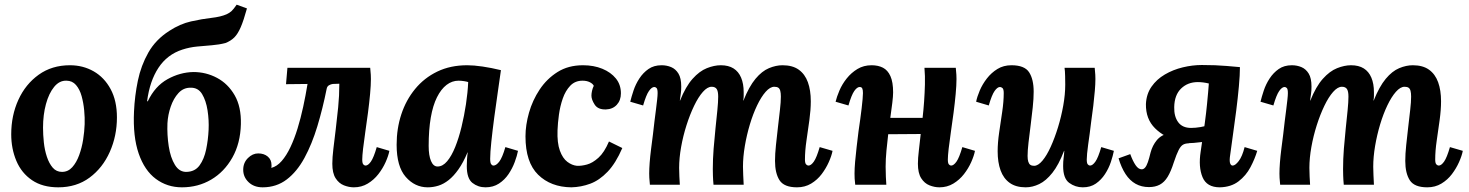

<svg xmlns="http://www.w3.org/2000/svg" viewBox="-20 -790 6280 821"><path d="M279 -511Q335 -511 380.5 -485Q426 -459 453 -409Q480 -359 480 -288Q480 -209 449.5 -140.5Q419 -72 363 -30.5Q307 11 229 11Q162 11 117 -19.5Q72 -50 50 -102Q28 -154 28 -216Q28 -296 58.5 -363Q89 -430 145.5 -470.5Q202 -511 279 -511ZM264 -445Q234 -446 211.5 -418.5Q189 -391 176.5 -345Q164 -299 164 -244Q164 -214 167.5 -181Q171 -148 180.5 -119.5Q190 -91 205.5 -73Q221 -55 245 -55Q271 -55 289 -75Q307 -95 318.5 -126.5Q330 -158 335.5 -193Q341 -228 342 -259Q343 -286 340 -318Q337 -350 329 -379Q321 -408 305 -426.5Q289 -445 264 -445Z M758 11Q695 11 646.5 -25Q598 -61 573 -133.5Q548 -206 553 -313Q556 -380 569.5 -445Q583 -510 614.5 -565.5Q646 -621 704 -658Q750 -688 797 -698.5Q844 -709 884 -713.5Q924 -718 949 -729Q962 -735 970.5 -743Q979 -751 992 -770L1036 -754Q1022 -703 1009.5 -674Q997 -645 982 -630Q967 -615 944 -606Q917 -599 886 -596.5Q855 -594 823 -591Q791 -588 760 -578Q695 -557 657.5 -500Q620 -443 609 -357H612Q643 -422 696.5 -451.5Q750 -481 807 -482Q861 -482 908 -457Q955 -432 983.5 -382.5Q1012 -333 1010 -259Q1008 -177 973.5 -116Q939 -55 883 -22Q827 11 758 11ZM778 -55Q814 -56 833.5 -83Q853 -110 861.5 -151Q870 -192 872 -235Q874 -276 867.5 -318Q861 -360 844 -388Q827 -416 794 -415Q764 -415 743 -392Q722 -369 710 -334Q698 -299 696 -263Q694 -213 701.5 -164.5Q709 -116 728 -85Q747 -54 778 -55Z M1103 11Q1066 11 1043 -11Q1020 -33 1020 -64Q1020 -94 1040 -114Q1060 -134 1084 -134Q1109 -134 1125 -120.5Q1141 -107 1141 -84Q1141 -81 1141 -78Q1141 -75 1140 -72Q1164 -78 1184.5 -101.5Q1205 -125 1222 -161Q1239 -197 1252.5 -241Q1266 -285 1276.5 -333.5Q1287 -382 1295 -431L1203 -430L1209 -500H1563Q1565 -479 1565.5 -470.5Q1566 -462 1566 -452Q1566 -426 1562.5 -388Q1559 -350 1553.5 -308Q1548 -266 1542 -225.5Q1536 -185 1532.5 -154Q1529 -123 1529 -108Q1529 -92 1533.5 -87Q1538 -82 1543 -82Q1554 -82 1566 -99Q1578 -116 1591 -161L1645 -145Q1641 -124 1629 -97Q1617 -70 1598 -45.5Q1579 -21 1552.5 -5Q1526 11 1493 11Q1472 11 1450.5 2.5Q1429 -6 1415 -28Q1401 -50 1401 -90Q1401 -116 1405.5 -153.5Q1410 -191 1415.5 -236Q1421 -281 1426 -331Q1431 -381 1431 -432L1403 -431Q1395 -430 1387 -425.5Q1379 -421 1377 -411Q1360 -326 1337 -250Q1314 -174 1282 -115Q1250 -56 1206 -22.5Q1162 11 1103 11Z M1978 -511Q2006 -511 2043.5 -505.5Q2081 -500 2122 -490Q2117 -453 2109 -399Q2101 -345 2093.5 -288.5Q2086 -232 2081 -184.5Q2076 -137 2076 -111Q2076 -93 2080.5 -87.5Q2085 -82 2090 -82Q2102 -82 2115 -99Q2128 -116 2141 -161L2195 -145Q2191 -124 2181 -97Q2171 -70 2154.5 -45.5Q2138 -21 2113.5 -5Q2089 11 2056 11Q2024 11 2000 -8Q1976 -27 1976 -80Q1976 -93 1977 -109Q1978 -125 1980 -138H1979Q1961 -95 1940.5 -66Q1920 -37 1898.5 -20Q1877 -3 1854.5 4Q1832 11 1809 11Q1754 11 1715 -33.5Q1676 -78 1676 -171Q1676 -240 1696 -301Q1716 -362 1755 -409.5Q1794 -457 1850 -484Q1906 -511 1978 -511ZM1941 -445Q1913 -445 1889.5 -427Q1866 -409 1848.5 -374Q1831 -339 1822 -287Q1813 -235 1813 -166Q1813 -125 1823 -101.5Q1833 -78 1851 -78Q1873 -78 1892 -100.5Q1911 -123 1926.5 -161.5Q1942 -200 1953.5 -247.5Q1965 -295 1972.5 -344.5Q1980 -394 1982 -439Q1977 -441 1964.5 -443Q1952 -445 1941 -445Z M2473 -511Q2519 -511 2555.5 -496Q2592 -481 2613.5 -454.5Q2635 -428 2635 -391Q2635 -361 2617.5 -342Q2600 -323 2571 -322Q2537 -321 2523 -342.5Q2509 -364 2509 -381Q2509 -390 2511.5 -401.5Q2514 -413 2519 -423Q2515 -432 2502 -438.5Q2489 -445 2471 -445Q2439 -445 2418.5 -423.5Q2398 -402 2386.5 -369Q2375 -336 2370 -299.5Q2365 -263 2364 -233Q2362 -179 2374 -146Q2386 -113 2406 -98Q2426 -83 2447 -81Q2466 -80 2490 -86.5Q2514 -93 2539 -115.5Q2564 -138 2584 -185L2641 -157Q2613 -92 2578 -55.5Q2543 -19 2504 -4.5Q2465 10 2423 11Q2335 10 2281 -43Q2227 -96 2227 -207Q2227 -255 2242 -308Q2257 -361 2287.5 -407Q2318 -453 2364 -482Q2410 -511 2473 -511Z M3388 11Q3333 11 3313.5 -19Q3294 -49 3294 -102Q3294 -132 3298 -169.5Q3302 -207 3306.5 -246Q3311 -285 3315 -319.5Q3319 -354 3319 -377Q3319 -392 3316.5 -401.5Q3314 -411 3308 -415Q3302 -419 3291 -419Q3273 -419 3254 -397.5Q3235 -376 3217.5 -339.5Q3200 -303 3186.5 -258Q3173 -213 3165 -166Q3157 -119 3157 -77Q3157 -64 3158 -41.5Q3159 -19 3160 0H3031Q3029 -21 3028.5 -39.5Q3028 -58 3028 -67Q3028 -110 3031.5 -154.5Q3035 -199 3039.5 -241.5Q3044 -284 3047.5 -319Q3051 -354 3051 -377Q3051 -400 3044.5 -409.5Q3038 -419 3023 -419Q3005 -419 2985.5 -397Q2966 -375 2948 -337.5Q2930 -300 2915.5 -254.5Q2901 -209 2892.5 -161.5Q2884 -114 2884 -72Q2884 -59 2885 -35.5Q2886 -12 2887 0H2759Q2757 -21 2756.5 -29.5Q2756 -38 2756 -48Q2756 -68 2758 -94.5Q2760 -121 2764 -152.5Q2768 -184 2772 -215Q2775 -244 2778.5 -271Q2782 -298 2785 -322Q2788 -346 2790 -364Q2792 -382 2792 -392Q2792 -409 2787.5 -413.5Q2783 -418 2778 -418Q2767 -418 2755 -401Q2743 -384 2730 -339L2675 -355Q2680 -376 2689 -403Q2698 -430 2714 -454.5Q2730 -479 2753 -495Q2776 -511 2809 -511Q2831 -511 2850 -503Q2869 -495 2881 -475.5Q2893 -456 2893 -420Q2893 -401 2891 -389Q2889 -377 2887 -360H2888Q2912 -420 2941.5 -453Q2971 -486 3002.5 -498.5Q3034 -511 3062 -511Q3095 -511 3116.5 -497.5Q3138 -484 3149 -458Q3160 -432 3160 -396Q3160 -388 3160 -379Q3160 -370 3158 -360H3159Q3183 -420 3210.5 -453Q3238 -486 3268 -498.5Q3298 -511 3326 -511Q3369 -511 3395.5 -492Q3422 -473 3434.5 -438.5Q3447 -404 3447 -357Q3447 -321 3441 -277Q3435 -233 3428.5 -189Q3422 -145 3422 -108Q3422 -92 3427 -87Q3432 -82 3437 -82Q3448 -82 3460 -99Q3472 -116 3485 -161L3540 -145Q3536 -124 3524 -97Q3512 -70 3493.5 -45.5Q3475 -21 3448.5 -5Q3422 11 3388 11Z M3997 11Q3976 11 3954.5 2.5Q3933 -6 3919 -28Q3905 -50 3905 -90Q3905 -113 3909 -146Q3913 -179 3917 -217L3778 -216Q3774 -182 3770.5 -146Q3767 -110 3767 -77Q3767 -55 3768 -34Q3769 -13 3770 0H3637Q3635 -15 3634.5 -26.5Q3634 -38 3634 -48Q3634 -69 3636.5 -98.5Q3639 -128 3643 -161.5Q3647 -195 3651 -228Q3655 -255 3658.5 -280.5Q3662 -306 3664.5 -327.5Q3667 -349 3668.5 -366Q3670 -383 3670 -392Q3670 -406 3667 -412Q3664 -418 3656 -418Q3645 -418 3633 -401Q3621 -384 3608 -339L3553 -355Q3558 -376 3569.5 -403Q3581 -430 3600.5 -454.5Q3620 -479 3646.5 -495Q3673 -511 3707 -511Q3735 -511 3755.5 -500.5Q3776 -490 3787.5 -464.5Q3799 -439 3799 -395Q3799 -379 3795.5 -350Q3792 -321 3787 -286H3925Q3929 -320 3931.5 -356Q3934 -392 3935 -428.5Q3936 -465 3933 -500H4067Q4069 -479 4069.5 -470.5Q4070 -462 4070 -452Q4070 -426 4066.5 -388Q4063 -350 4057.5 -308Q4052 -266 4046 -225.5Q4040 -185 4036.5 -154Q4033 -123 4033 -108Q4033 -92 4037.5 -87Q4042 -82 4047 -82Q4058 -82 4070 -99Q4082 -116 4095 -161L4149 -145Q4145 -124 4133 -97Q4121 -70 4102 -45.5Q4083 -21 4056.5 -5Q4030 11 3997 11Z M4366 11Q4324 11 4297.5 -8Q4271 -27 4258.5 -61.5Q4246 -96 4246 -143Q4246 -180 4252.5 -224Q4259 -268 4265.5 -312Q4272 -356 4272 -392Q4272 -409 4266.5 -413.5Q4261 -418 4256 -418Q4245 -418 4233 -401Q4221 -384 4208 -339L4154 -355Q4158 -376 4169.5 -403Q4181 -430 4200 -454.5Q4219 -479 4245 -495Q4271 -511 4305 -511Q4361 -511 4380.5 -481Q4400 -451 4400 -398Q4400 -368 4396 -330.5Q4392 -293 4387 -254Q4382 -215 4378 -180.5Q4374 -146 4374 -123Q4374 -108 4377 -98.5Q4380 -89 4386 -85Q4392 -81 4402 -81Q4419 -81 4437.5 -103Q4456 -125 4473 -162.5Q4490 -200 4504 -245.5Q4518 -291 4526.5 -338.5Q4535 -386 4535 -428Q4535 -442 4534.5 -465Q4534 -488 4532 -500H4661Q4663 -479 4663.5 -470.5Q4664 -462 4664 -452Q4664 -431 4661.5 -401.5Q4659 -372 4655 -338Q4651 -304 4646 -270Q4643 -243 4639.5 -218Q4636 -193 4633 -171.5Q4630 -150 4628.5 -133.5Q4627 -117 4627 -108Q4627 -92 4631.5 -87Q4636 -82 4641 -82Q4652 -82 4664 -99Q4676 -116 4689 -161L4743 -145Q4739 -124 4730 -97Q4721 -70 4705 -45.5Q4689 -21 4666 -5Q4643 11 4610 11Q4578 11 4552 -8Q4526 -27 4526 -80Q4526 -100 4528 -114Q4530 -128 4531 -145H4530Q4507 -85 4480 -51Q4453 -17 4424 -3Q4395 11 4366 11Z M5196 11Q5140 11 5122 -32.5Q5104 -76 5114 -141Q5125 -213 5131.5 -261.5Q5138 -310 5141 -342Q5144 -374 5146 -395Q5148 -416 5149 -433Q5124 -439 5102 -439Q5059 -439 5030.5 -411.5Q5002 -384 5001 -332Q5000 -292 5018 -267.5Q5036 -243 5073 -243Q5092 -243 5112.5 -246.5Q5133 -250 5167 -259L5163 -189Q5122 -182 5085 -179Q5048 -176 5013 -177L5014 -191Q4959 -202 4919 -241.5Q4879 -281 4880 -345Q4882 -388 4904 -419.5Q4926 -451 4961 -471.5Q4996 -492 5037.5 -502Q5079 -512 5119 -512Q5152 -512 5176 -511Q5200 -510 5224.5 -508Q5249 -506 5282 -503Q5282 -470 5277.5 -420.5Q5273 -371 5266 -316Q5259 -261 5251.5 -209Q5244 -157 5239 -118Q5237 -99 5240.5 -90.5Q5244 -82 5251 -82Q5262 -82 5277 -101.5Q5292 -121 5302 -161L5356 -145Q5346 -111 5327 -75Q5308 -39 5276 -14.5Q5244 10 5196 11ZM4893 10Q4861 10 4836 -4Q4811 -18 4793 -45.5Q4775 -73 4763 -113L4813 -131Q4824 -101 4836 -83.5Q4848 -66 4862 -66Q4870 -66 4876.5 -73.5Q4883 -81 4888.5 -97Q4894 -113 4900 -138Q4908 -168 4926.5 -190.5Q4945 -213 4980.5 -222Q5016 -231 5073 -219L5063 -177Q5049 -177 5039 -171.5Q5029 -166 5020 -148.5Q5011 -131 4999 -95Q4987 -57 4973 -34Q4959 -11 4939.5 -0.5Q4920 10 4893 10Z M6083 11Q6028 11 6008.5 -19Q5989 -49 5989 -102Q5989 -132 5993 -169.5Q5997 -207 6001.5 -246Q6006 -285 6010 -319.5Q6014 -354 6014 -377Q6014 -392 6011.5 -401.5Q6009 -411 6003 -415Q5997 -419 5986 -419Q5968 -419 5949 -397.5Q5930 -376 5912.5 -339.5Q5895 -303 5881.5 -258Q5868 -213 5860 -166Q5852 -119 5852 -77Q5852 -64 5853 -41.5Q5854 -19 5855 0H5726Q5724 -21 5723.5 -39.5Q5723 -58 5723 -67Q5723 -110 5726.5 -154.5Q5730 -199 5734.5 -241.5Q5739 -284 5742.5 -319Q5746 -354 5746 -377Q5746 -400 5739.5 -409.5Q5733 -419 5718 -419Q5700 -419 5680.5 -397Q5661 -375 5643 -337.5Q5625 -300 5610.5 -254.5Q5596 -209 5587.5 -161.5Q5579 -114 5579 -72Q5579 -59 5580 -35.5Q5581 -12 5582 0H5454Q5452 -21 5451.5 -29.5Q5451 -38 5451 -48Q5451 -68 5453 -94.5Q5455 -121 5459 -152.5Q5463 -184 5467 -215Q5470 -244 5473.5 -271Q5477 -298 5480 -322Q5483 -346 5485 -364Q5487 -382 5487 -392Q5487 -409 5482.5 -413.5Q5478 -418 5473 -418Q5462 -418 5450 -401Q5438 -384 5425 -339L5370 -355Q5375 -376 5384 -403Q5393 -430 5409 -454.5Q5425 -479 5448 -495Q5471 -511 5504 -511Q5526 -511 5545 -503Q5564 -495 5576 -475.5Q5588 -456 5588 -420Q5588 -401 5586 -389Q5584 -377 5582 -360H5583Q5607 -420 5636.5 -453Q5666 -486 5697.5 -498.5Q5729 -511 5757 -511Q5790 -511 5811.5 -497.5Q5833 -484 5844 -458Q5855 -432 5855 -396Q5855 -388 5855 -379Q5855 -370 5853 -360H5854Q5878 -420 5905.5 -453Q5933 -486 5963 -498.5Q5993 -511 6021 -511Q6064 -511 6090.5 -492Q6117 -473 6129.5 -438.5Q6142 -404 6142 -357Q6142 -321 6136 -277Q6130 -233 6123.5 -189Q6117 -145 6117 -108Q6117 -92 6122 -87Q6127 -82 6132 -82Q6143 -82 6155 -99Q6167 -116 6180 -161L6235 -145Q6231 -124 6219 -97Q6207 -70 6188.5 -45.5Q6170 -21 6143.5 -5Q6117 11 6083 11Z"/></svg>

Font: Lora Italic
Style: Italic
Weight: 400
Italic angle: -3°
Designer: Olga Karpushina, Alexei Vanyashin (Cyrillic)
Foundry: Cyreal
Version: Version 2.210; ttfautohint (v1.8.1.43-b0c9)